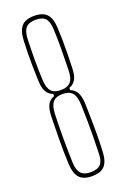

<svg xmlns="http://www.w3.org/2000/svg" viewBox="-155 -856 601 912"><g transform="rotate(-20 145.0 -400.0)"><path d="M145 5Q101.5 5 81.5 -16.8Q61.5 -38.5 59 -88Q57.5 -117 57 -151.2Q56.5 -185.5 57 -229.5Q57.5 -273.5 59 -332Q60.5 -367.5 71 -386.8Q81.5 -406 104 -414V-425Q81.5 -434 71 -453Q60.5 -472 59 -508Q57.5 -550 57 -584.5Q56.5 -619 57 -650Q57.5 -681 59 -712Q61.5 -761.5 81.5 -783.2Q101.5 -805 145 -805Q188.5 -805 208.8 -783.2Q229 -761.5 231 -712Q232.5 -681 233 -650Q233.5 -619 233 -584.5Q232.5 -550 231 -508Q229.5 -472 219 -453.2Q208.5 -434.5 186 -426V-415Q208.5 -405.5 219 -386Q229.5 -366.5 231 -332Q233.5 -244.5 233.5 -188Q233.5 -131.5 231 -88Q229 -38.5 208.8 -16.8Q188.5 5 145 5ZM145 -15Q180.5 -15 195.8 -32Q211 -49 211 -88Q212.5 -131.5 213 -170.8Q213.5 -210 213 -249.2Q212.5 -288.5 211 -332Q209.5 -374 194.2 -392Q179 -410 145 -410Q111.5 -410 96 -392Q80.5 -374 79 -332Q77 -267 77 -210.2Q77 -153.5 79 -88Q80.5 -49 96 -32Q111.5 -15 145 -15ZM145 -430Q179 -430 194.8 -448Q210.5 -466 211 -508Q212 -563 212.8 -610.2Q213.5 -657.5 211 -712Q209.5 -751 195 -768Q180.5 -785 145 -785Q111.5 -785 96 -768Q80.5 -751 79 -712Q78 -684.5 77.5 -659.5Q77 -634.5 77 -610Q77 -585.5 77.5 -560.5Q78 -535.5 79 -508Q80.5 -466 96 -448Q111.5 -430 145 -430Z"/></g></svg>

Font: Big Shoulders Display SC Thin
Style: Regular
Weight: 100
Designer: Patric King
Foundry: XO Type Co
Version: Version 2.002